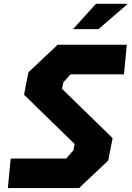

<svg xmlns="http://www.w3.org/2000/svg" viewBox="-20 -958 671 978"><path d="M20 0H382.5L531.5 -140.5L553.5 -254.5L296 -505.5L302 -537.5L339 -579.5H611.5L626 -730H273.5L124.5 -589.5L102.5 -475.5L360 -224.5L354 -192.5L317 -150.5H34.5ZM352 -809.5 468.5 -938.5H631L481.5 -809.5Z"/></svg>

Font: Monaspace Krypton ExtraBold
Style: Italic
Weight: 800
Italic angle: -11°
Designer: Riley Cran & the Lettermatic Team
Foundry: Lettermatic
Version: Version 1.101 (Monaspace Krypton)